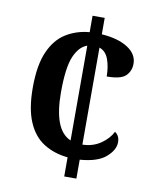

<svg xmlns="http://www.w3.org/2000/svg" viewBox="-81 -777 681 840"><g transform="rotate(10 259.5 -357.0)"><path d="M262 -85Q201 -91 155 -120Q109 -149 84 -207.5Q59 -266 59 -359Q59 -459 85.5 -519Q112 -579 158 -607.5Q204 -636 262 -641V-714H316V-641Q389 -636 432 -608.5Q475 -581 475 -538Q475 -506 453.5 -484.5Q432 -463 369 -463Q369 -505 357 -538.5Q345 -572 316 -582V-151Q362 -152 396.5 -175.5Q431 -199 447 -231Q468 -217 468 -188Q468 -154 431.5 -122Q395 -90 316 -84V0H262ZM262 -581Q226 -569 205 -519.5Q184 -470 184 -360Q184 -278 203 -227.5Q222 -177 262 -160Z"/></g></svg>

Font: Noto Serif Tamil SemiCondensed SemiBold
Style: Regular
Weight: 600
Width: 4
Designer: Indian Type Foundry, Tom Grace, and the Monotype Design Team
Foundry: Monotype Imaging Inc.
Version: Version 2.004; ttfautohint (v1.8.4.7-5d5b)